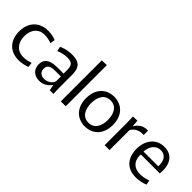

<svg xmlns="http://www.w3.org/2000/svg" viewBox="92 -1610 2479 2479"><g transform="rotate(45 1332.0 -370.0)"><path d="M295.6 10.8Q217.1 10.8 159.7 -21.7Q102.3 -54.3 70.7 -114.6Q39.2 -174.9 39.2 -258.8Q39.2 -339.9 70.5 -401Q101.7 -462.1 160.4 -496.2Q219 -530.4 302.3 -530.4Q337.2 -530.4 375.3 -523.3Q413.4 -516.1 443.3 -502.3L432.3 -435.5Q408.4 -446.4 374.8 -453.4Q341.2 -460.4 305.9 -460.4Q248.7 -460.4 209.4 -434.9Q170.2 -409.3 150.3 -364.4Q130.4 -319.4 130.4 -260.8Q130.4 -199.1 152.9 -154.3Q175.3 -109.4 216.2 -85Q257 -60.6 311.9 -60.6Q351.9 -60.6 386.2 -69.2Q420.5 -77.9 440.7 -84.7L449.8 -19.1Q425.1 -8.1 381.7 1.3Q338.4 10.8 295.6 10.8Z M671.2 10.8Q624.6 10.8 590.3 -8.1Q555.9 -26.9 537.2 -60.1Q518.4 -93.2 518.4 -135.6Q518.4 -180.7 535.9 -208.9Q553.3 -237.1 582.5 -252.2Q611.7 -267.3 647.8 -272.8Q683.9 -278.2 720.9 -278.2H831.1V-341.5Q831.1 -365.9 827.7 -387.3Q824.3 -408.6 813.7 -425.5Q803.1 -442.4 780.8 -451.5Q758.6 -460.6 720.8 -460.6Q679.9 -460.6 640.4 -450.9Q600.8 -441.2 568.4 -426.9L553.3 -490.8Q579.7 -503.3 610.4 -512.2Q641.1 -521.1 673.3 -525.9Q705.5 -530.8 734.8 -530.8Q794.7 -530.8 831.7 -516.5Q868.6 -502.3 887.7 -476.6Q906.7 -451 913.5 -417.1Q920.3 -383.3 920.3 -344.4V-128.2Q920.3 -98.6 921.4 -63.4Q922.5 -28.1 923.9 0H857.7L840.3 -80.1H838.5Q812.6 -39.9 769.5 -14.6Q726.4 10.8 671.2 10.8ZM699.2 -51.8Q744.3 -51.8 782.8 -76.4Q821.2 -101 832.7 -141.1V-227.3H732.7Q712.9 -227.3 690.4 -225.3Q667.9 -223.3 648.1 -215.5Q628.3 -207.6 616.1 -189.7Q603.8 -171.8 603.8 -140.7Q603.8 -99.3 629.9 -75.5Q656 -51.8 699.2 -51.8Z M1059 -748 1148.6 -751.4V0H1059Z M1505.2 10.8Q1454.6 10.8 1410 -6.5Q1365.4 -23.7 1331.9 -57.7Q1298.4 -91.6 1279.1 -142.6Q1259.8 -193.6 1259.8 -260Q1259.8 -326.4 1279.1 -377.4Q1298.4 -428.4 1331.9 -462.3Q1365.4 -496.3 1410 -513.5Q1454.6 -530.8 1505.2 -530.8Q1555.8 -530.8 1600.4 -513.5Q1645.1 -496.3 1678.8 -462.3Q1712.6 -428.4 1731.7 -377.4Q1750.8 -326.4 1750.8 -260Q1750.8 -193.6 1731.7 -142.6Q1712.6 -91.6 1678.8 -57.7Q1645.1 -23.7 1600.4 -6.5Q1555.8 10.8 1505.2 10.8ZM1505.2 -56.7Q1544.5 -56.7 1573.7 -72.1Q1602.9 -87.4 1621.6 -115.1Q1640.4 -142.8 1649.6 -179.8Q1658.9 -216.8 1658.9 -260Q1658.9 -303.2 1649.6 -340.2Q1640.4 -377.2 1621.6 -404.9Q1602.9 -432.6 1573.7 -447.9Q1544.5 -463.3 1505.2 -463.3Q1465.9 -463.3 1437.1 -447.9Q1408.2 -432.6 1389.2 -404.9Q1370.3 -377.2 1361 -340.2Q1351.8 -303.2 1351.8 -260Q1351.8 -216.8 1361 -179.8Q1370.3 -142.8 1389.2 -115.1Q1408.2 -87.4 1437.1 -72.1Q1465.9 -56.7 1505.2 -56.7Z M1859 0V-372.9Q1859 -419.1 1858 -453.7Q1857 -488.3 1856 -520L1934.6 -523.4L1942 -430.9H1944.2Q1971.9 -476.2 2014.9 -504.3Q2057.9 -532.3 2122.7 -529.2V-449.5Q2065 -453.4 2021.1 -432.8Q1977.2 -412.2 1948.6 -366.7V0Z M2436.7 10.8Q2351.6 10.8 2295.2 -23.5Q2238.8 -57.8 2211 -118.3Q2183.2 -178.8 2183.2 -258.1Q2183.2 -316 2199 -365.2Q2214.8 -414.4 2245.4 -451.8Q2275.9 -489.3 2320.1 -510Q2364.3 -530.8 2421.2 -530.8Q2479.6 -530.8 2520.6 -509.5Q2561.7 -488.2 2586 -449.7Q2610.4 -411.2 2618.9 -359.1Q2627.4 -307.1 2620.1 -245.5H2232.8L2277.9 -279.1Q2266.8 -213.9 2282.3 -164.3Q2297.8 -114.6 2339.6 -86.2Q2381.4 -57.8 2448.2 -57.8Q2491.2 -57.8 2528.8 -67.1Q2566.4 -76.3 2590.1 -84.5L2601.1 -21.6Q2571.2 -8.9 2527 0.9Q2482.7 10.8 2436.7 10.8ZM2233.8 -296.6H2540.8Q2541.8 -301.8 2541.8 -306.1Q2541.8 -310.4 2541.8 -312.8Q2541.8 -360.4 2528.2 -394.8Q2514.5 -429.2 2487.1 -448.2Q2459.8 -467.3 2417.7 -467.3Q2368.7 -467.3 2335.3 -439.4Q2301.9 -411.6 2286.1 -366.9Q2270.3 -322.2 2273.2 -271.9Z"/></g></svg>

Font: Murecho Thin
Style: Regular
Weight: 100
Designer: Neil Summerour
Foundry: Positype
Version: Version 1.010